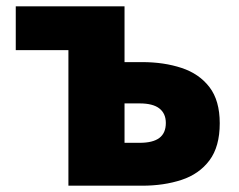

<svg xmlns="http://www.w3.org/2000/svg" viewBox="-20 -589 757 609"><path d="M197 0V-430H30V-569H375V-392H431Q500 -392 556 -373.5Q612 -355 644.5 -312.5Q677 -270 677 -198Q677 -124 644.5 -80.5Q612 -37 556 -18.5Q500 0 431 0ZM375 -136H423Q465 -136 485.5 -151.5Q506 -167 506 -199Q506 -229 485.5 -245Q465 -261 423 -261H375Z"/></svg>

Font: Noto Sans SC Black
Style: Regular
Weight: 900
Designer: Ryoko NISHIZUKA  (kana, bopomofo & ideographs); Paul D. Hunt (Latin, Greek & Cyrillic); Sandoll Communications , Soo-you
Foundry: Adobe
Version: Version 2.004-H2;hotconv 1.0.118;makeotfexe 2.5.65603